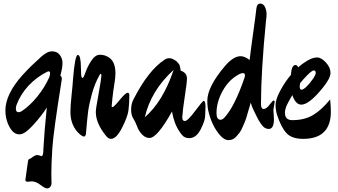

<svg xmlns="http://www.w3.org/2000/svg" viewBox="-20 -801 1877 1066"><path d="M136 93Q136 85 142 82.5Q148 80 152 77.5Q156 75 162 70Q176 60 185.5 60Q195 60 201.5 63Q208 66 210 66Q221 66 221 25Q226 -72 240 -204Q211 -158 164 -106.5Q117 -55 89 -55Q61 -55 43 -80Q10 -127 10 -188Q10 -278 105 -384Q138 -420 154.5 -435.5Q171 -451 206 -483.5Q241 -516 269 -516Q297 -516 312 -496Q327 -476 327 -450.5Q327 -425 315 -381Q323 -376 323 -366.5Q323 -357 321 -347Q276 -65 270.5 23Q265 111 265 162L266 215Q266 228 259 236.5Q252 245 241 245Q230 245 204.5 225.5Q179 206 156 206L133 208Q121 208 121 197L134 104ZM250 -405Q247 -405 243 -403Q184 -374 139 -326Q94 -278 72 -219Q68 -207 68 -198Q68 -178 83 -178Q91 -178 101 -184Q147 -215 188 -266Q229 -317 253 -371Q258 -383 258 -394Q258 -405 250 -405Z M596 -30Q583 -30 571 -44Q512 -115 512 -179Q512 -198 525 -266Q543 -368 543 -379.5Q543 -391 539.5 -391Q536 -391 532 -383Q506 -337 490 -278.5Q474 -220 469 -180Q464 -140 458 -68Q458 -43 445 -43Q439 -43 425 -54Q371 -100 371 -180Q371 -214 377.5 -274Q384 -334 385 -357Q396 -496 412 -496Q421 -496 425 -476.5Q429 -457 429 -432.5Q429 -408 430.5 -388Q432 -368 438 -368Q444 -368 455 -400Q466 -432 487.5 -464.5Q509 -497 534 -497Q559 -497 578 -486Q621 -464 621 -394Q621 -370 615 -335Q609 -300 604.5 -258.5Q600 -217 600 -211.5Q600 -206 604 -206Q612 -206 644.5 -246Q677 -286 689 -286Q698 -286 698 -272Q698 -223 693 -187Q688 -151 657 -90.5Q626 -30 596 -30Z M810 -35Q779 -35 754 -73Q747 -83 739 -104.5Q731 -126 719.5 -144Q708 -162 708 -192.5Q708 -223 720 -247Q802 -409 893 -469Q905 -478 921 -478Q937 -478 961 -460Q975 -446 978 -436Q983 -414 983 -409Q1018 -397 1018 -365Q1018 -343 1006 -265.5Q994 -188 992 -150Q992 -129 1006 -129Q1022 -129 1063.5 -185Q1105 -241 1111 -241Q1121 -241 1121 -208L1119 -159Q1119 -131 1094 -82.5Q1069 -34 1030 -34Q1006 -34 992 -50Q987 -55 977 -70Q946 -115 935 -182Q853 -35 810 -35ZM784 -150Q885 -237 944 -413Q818 -298 784 -150Z M1501 -140Q1501 -85 1472 -85Q1449 -85 1432 -109Q1415 -133 1406 -152.5Q1397 -172 1388 -189.5Q1379 -207 1372 -231Q1371 -228 1366 -210L1358 -183Q1346 -139 1339.5 -124.5Q1333 -110 1325.5 -92.5Q1318 -75 1310 -64.5Q1302 -54 1293 -44Q1275 -23 1249.5 -23Q1224 -23 1200 -52Q1159 -100 1140 -172Q1131 -202 1131 -241Q1131 -280 1155 -327.5Q1179 -375 1227 -432Q1275 -489 1316 -489Q1338 -489 1366 -468Q1372 -522 1386 -621Q1400 -720 1403 -750.5Q1406 -781 1424.5 -781Q1443 -781 1451.5 -761.5Q1460 -742 1460 -723Q1460 -704 1457 -688Q1429 -402 1429 -223Q1429 -196 1444 -196Q1459 -196 1476.5 -219.5Q1494 -243 1499.5 -243Q1505 -243 1505 -235L1498 -192ZM1301 -385Q1249 -356 1215.5 -295Q1182 -234 1182 -173Q1182 -136 1205 -136Q1214 -136 1225 -147Q1281 -206 1336 -365Q1340 -375 1340 -383Q1340 -395 1328.5 -395Q1317 -395 1301 -385Z M1663 -30Q1599 -30 1569.5 -63Q1540 -96 1518 -164Q1510 -190 1510 -219.5Q1510 -249 1536.5 -298.5Q1563 -348 1595 -385Q1599 -440 1620 -440Q1631 -440 1635 -427Q1656 -446 1686 -464Q1716 -482 1740 -482Q1764 -482 1789.5 -454Q1815 -426 1815 -396.5Q1815 -367 1774 -316Q1697 -220 1653 -220Q1621 -220 1603 -273Q1602 -271 1593.5 -256.5Q1585 -242 1581.5 -235Q1578 -228 1572 -216Q1562 -193 1562 -175Q1562 -134 1603 -134Q1671 -134 1718.5 -162.5Q1766 -191 1813 -249Q1817 -205 1817 -182Q1817 -30 1663 -30ZM1646 -339Q1644 -327 1644 -321Q1644 -303 1654 -303Q1670 -303 1701.5 -342Q1733 -381 1733 -395.5Q1733 -410 1722.5 -410Q1712 -410 1686.5 -384Q1661 -358 1646 -339Z"/></svg>

Font: Zhi Mang Xing
Style: Regular
Weight: 400
Designer: ZhongQi
Foundry: ZhongQi
Version: Version 2.001